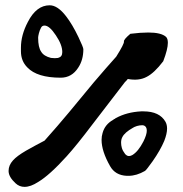

<svg xmlns="http://www.w3.org/2000/svg" viewBox="-20 -814 695 730"><path d="M465.8 -513.7Q464.8 -511.7 461.9 -508.8Q459 -505.9 455.1 -502Q450.2 -496.1 332 -341.8Q271.5 -261.7 233.4 -219.7Q168 -147.5 125 -122.1Q96.7 -103.5 73.2 -103.5Q53.7 -103.5 39.1 -117.2Q13.7 -140.6 12.7 -162.1Q12.7 -164.1 12.7 -165Q12.7 -185.5 29.3 -204.1Q43.9 -220.7 79.1 -241.2Q119.1 -263.7 149.4 -279.3Q199.2 -335 242.2 -386.7Q285.2 -439.5 335.9 -500Q386.7 -559.6 421.9 -598.6Q453.1 -648.4 451.2 -656.2Q450.2 -664.1 475.6 -685.5Q514.6 -690.4 543.9 -690.4Q592.8 -690.4 611.3 -673.8Q618.2 -667 618.2 -651.4Q618.2 -627 600.6 -581.1Q566.4 -536.1 537.1 -521.5Q507.8 -505.9 465.8 -513.7ZM296.9 -627Q296.9 -585.9 277.3 -556.6Q252.9 -518.6 210.9 -518.6Q121.1 -518.6 84 -557.6Q59.6 -582 59.6 -619.1Q59.6 -622.1 59.6 -624Q59.6 -626 59.6 -627Q59.6 -628.9 59.6 -629.9Q59.6 -630.9 59.6 -632.8Q59.6 -680.7 85.9 -730.5Q118.2 -793.9 168.9 -793.9Q199.2 -793.9 231.4 -752Q254.9 -721.7 278.3 -672.9Q296.9 -633.8 296.9 -627Q296.9 -627 296.9 -627ZM202.1 -594.7Q216.8 -597.7 216.8 -616.2Q216.8 -643.6 192.4 -679.7Q168 -716.8 149.4 -716.8Q139.6 -716.8 135.7 -708Q130.9 -699.2 127.9 -687.5Q125 -675.8 125 -670.9Q125 -633.8 136.7 -617.2Q146.5 -600.6 173.8 -593.8Q182.6 -592.8 188.5 -592.8Q193.4 -592.8 202.1 -593.8Q202.1 -593.8 202.1 -594.7ZM531.2 -164.1Q499 -145.5 468.8 -145.5Q464.8 -145.5 461.9 -145.5Q418 -147.5 398.4 -182.6Q366.2 -239.3 366.2 -282.2Q366.2 -295.9 370.1 -308.6Q378.9 -340.8 410.2 -358.4Q412.1 -360.4 414.1 -361.3Q416 -362.3 417 -362.3Q418 -363.3 418.9 -364.3Q419.9 -364.3 420.9 -365.2Q461.9 -387.7 516.6 -390.6Q521.5 -390.6 525.4 -390.6Q586.9 -390.6 609.4 -350.6Q615.2 -339.8 615.2 -325.2Q615.2 -305.7 604.5 -278.3Q589.8 -243.2 560.5 -201.2Q536.1 -167 531.2 -164.1Q531.2 -164.1 531.2 -164.1ZM458 -226.6Q462.9 -220.7 470.7 -220.7Q476.6 -220.7 483.4 -224.6Q505.9 -238.3 525.4 -276.4Q538.1 -301.8 538.1 -317.4Q538.1 -325.2 535.2 -330.1Q530.3 -337.9 520.5 -337.9Q511.7 -337.9 501 -335Q489.3 -331.1 485.4 -328.1Q454.1 -310.5 445.3 -293Q440.4 -284.2 440.4 -271.5Q440.4 -261.7 443.4 -251Q446.3 -242.2 449.2 -238.3Q452.1 -233.4 457 -226.6Q457 -226.6 458 -226.6Z"/></svg>

Font: Tolkien Dwarf Runes
Style: Regular
Weight: 400
Version: Regular